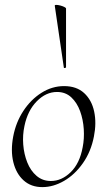

<svg xmlns="http://www.w3.org/2000/svg" viewBox="-20 -751 436 785"><path d="M153 14Q107 14 76.5 -13.5Q46 -41 34.5 -88Q23 -135 34 -193Q45 -251 75.5 -297.5Q106 -344 149.5 -371.5Q193 -399 242 -399Q293 -399 324 -370.5Q355 -342 365 -295Q375 -248 364 -193Q352 -131 319 -84Q286 -37 242 -11.5Q198 14 153 14ZM188 -11Q232 -11 269 -47Q306 -83 318 -149Q325 -184 322.5 -223Q320 -262 307.5 -296.5Q295 -331 271.5 -353Q248 -375 213 -375Q168 -375 130.5 -337Q93 -299 80 -236Q72 -199 75 -160Q78 -121 91.5 -87Q105 -53 129.5 -32Q154 -11 188 -11ZM241 -475 204 -727Q203 -731 210 -731Q217 -731 226.5 -728.5Q236 -726 243 -722.5Q250 -719 250 -716V-476Q250 -474 245.5 -473Q241 -472 241 -475Z"/></svg>

Font: Cormorant Light
Style: Italic
Weight: 300
Italic angle: -10°
Designer: Christian Thalmann (Catharsis Fonts)
Foundry: Catharsis Fonts
Version: Version 4.000